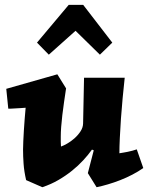

<svg xmlns="http://www.w3.org/2000/svg" viewBox="-20 -759 614 793"><path d="M252.9 -394Q248.5 -365.7 244.6 -337.9Q240.7 -310.1 237.5 -284.2Q234.4 -258.3 232.7 -235.4Q231 -212.4 231 -194.8Q231 -181.2 231 -172.9Q231 -164.6 231.9 -153.8Q242.2 -157.2 257.6 -166Q272.9 -174.8 287.4 -187.5Q301.8 -200.2 312.3 -216.1Q322.8 -231.9 323.2 -249L327.1 -438H495.1Q490.7 -398.4 486.6 -354.5Q482.4 -310.5 479.5 -268.6Q476.6 -226.6 474.9 -189.5Q473.1 -152.3 473.1 -126Q479 -127 487.8 -128.4Q496.6 -129.9 506.6 -131.8Q516.6 -133.8 526.6 -136.5Q536.6 -139.2 544.9 -142.1L571.8 -64.9Q550.8 -50.3 526.4 -37.6Q502 -24.9 476.3 -14.9Q450.7 -4.9 425.8 2.4Q400.9 9.8 378.9 14.2L342.8 -43.9L367.2 -138.2L359.9 -141.1Q344.2 -119.1 323.7 -96.9Q303.2 -74.7 277.8 -54.2Q252.4 -33.7 221.9 -15.9Q191.4 2 154.8 14.2L87.9 -15.1Q79.6 -51.3 77.4 -82.5Q75.2 -113.8 75.2 -141.1Q75.2 -154.8 76.2 -175.8Q77.1 -196.8 78.6 -220.5Q80.1 -244.1 82 -268.6Q84 -293 85.9 -314Q75.7 -313 64.7 -312.5Q53.7 -312 43.9 -311.3Q34.2 -310.5 26.4 -310.3Q18.6 -310.1 14.2 -310.1L5.9 -392.1L216.8 -452.1ZM181.6 -533.2 132.8 -583 263.7 -738.8H323.7L443.8 -583L392.6 -533.2L292 -631.8Z"/></svg>

Font: Simonetta
Style: Black Italic
Weight: 900
Italic angle: -2°
Designer: Gayaneh Bagdasaryan
Foundry: Brownfox
Version: Version 1.002